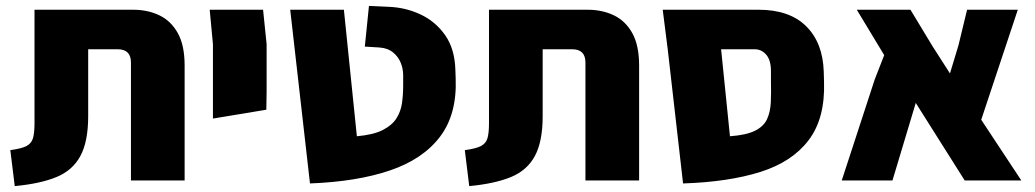

<svg xmlns="http://www.w3.org/2000/svg" viewBox="-20 -612 3508 651"><path d="M30 19 15 -103Q53 -108 70 -117Q87 -126 92 -144Q97 -162 97 -194V-579H431Q481 -579 520.5 -560Q560 -541 583 -499.5Q606 -458 606 -390V0H424V-400Q424 -445 379 -445H279V-218Q279 -132 252.5 -83Q226 -34 171 -11.5Q116 11 30 19Z M702 -210V-462L691 -579H872L884 -462V-303L883 -240Z M1031 10 964 -579H1146L1190 -150Q1246 -155 1277.5 -171Q1309 -187 1324 -210.5Q1339 -234 1343 -262.5Q1347 -291 1347 -322V-357Q1347 -378 1339 -398.5Q1331 -419 1313 -434Q1295 -449 1266 -451L1217 -454L1231 -592L1296 -589Q1355 -587 1406 -563Q1457 -539 1489.5 -492.5Q1522 -446 1524 -375L1525 -347Q1530 -225 1472 -148.5Q1414 -72 1302 -34Q1190 4 1031 10Z M1571 19 1556 -103Q1594 -108 1611 -117Q1628 -126 1633 -144Q1638 -162 1638 -194V-579H1972Q2022 -579 2061.5 -560Q2101 -541 2124 -499.5Q2147 -458 2147 -390V0H1965V-400Q1965 -445 1920 -445H1820V-218Q1820 -132 1793.5 -83Q1767 -34 1712 -11.5Q1657 11 1571 19Z M2296 10 2244 -445 2227 -579H2552Q2657 -579 2713.5 -523Q2770 -467 2773 -369L2774 -334Q2778 -211 2722 -137Q2666 -63 2558 -29Q2450 5 2296 10ZM2539 -445H2425L2455 -150Q2510 -154 2539.5 -168.5Q2569 -183 2580.5 -207.5Q2592 -232 2593.5 -265Q2595 -298 2594 -338V-371Q2594 -408 2578 -426.5Q2562 -445 2539 -445Z M3443 0H3251L3085 -263L3006 0H2834L2946 -343L2978 -425L2885 -579H3067L3142 -455L3201 -363L3230 -459L3259 -579H3431L3307 -206Z"/></svg>

Font: Assistant ExtraBold
Style: Regular
Weight: 800
Designer: Hebrew By Ben Nathan, Latin by Paul Hunt
Version: Version 3.000